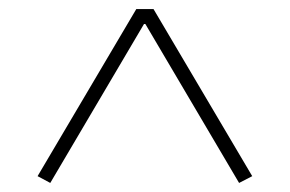

<svg xmlns="http://www.w3.org/2000/svg" viewBox="-20 -718 640 424"><path d="M508 -314 301 -665H298L91 -314L63 -329L281 -698H319L537 -329Z"/></svg>

Font: IBM Plex Mono ExtraLight
Style: Regular
Weight: 200
Monospace: yes
Designer: Mike Abbink, Paul van der Laan, Pieter van Rosmalen
Foundry: Bold Monday
Version: Version 2.3